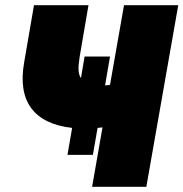

<svg xmlns="http://www.w3.org/2000/svg" viewBox="-20 -720 707 740"><path d="M240 -123H338L356 -227L375 -229L335 0H544L667 -700H458L404 -393C398 -392 392 -391 385 -391L404 -502H306L292 -419C280 -436 281 -462 287 -501L321 -700H111L73 -479C47 -331 109 -244 258 -227Z"/></svg>

Font: Fixel Text 20240404 Black
Style: Italic
Weight: 900
Width: 4
Italic angle: -10°
Designer: AlfaBravo + MacPaw
Foundry: Kyrylo Tkachov, Marchela Mozhyna, Serhii Makarenko, Maria Weinstein, Zakhar Kryvoshyya
Version: Version 1.211;Glyphs 3.2 (3225)